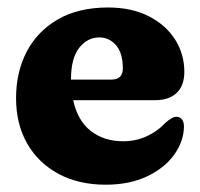

<svg xmlns="http://www.w3.org/2000/svg" viewBox="-20 -494 548 526"><path d="M485 -297Q485 -259.5 464 -239.5Q443 -219.5 404.5 -219.5H180.5Q192.5 -163.5 228.8 -135.2Q265 -107 317.5 -107Q352.5 -107 382.2 -120.8Q412 -134.5 432.5 -157Q452 -174.5 464 -174Q472 -174 478 -167.5Q484 -161 484 -146.5Q483 -105.5 456.5 -69.2Q430 -33 382.2 -10.5Q334.5 12 269.5 12Q195 12 139.8 -18Q84.5 -48 54.2 -101.2Q24 -154.5 24 -225Q24 -296.5 53.2 -352.5Q82.5 -408.5 138.8 -441Q195 -473.5 276 -473.5Q340 -473.5 387 -449.8Q434 -426 459.5 -386Q485 -346 485 -297ZM252.5 -391.5Q219.5 -391.5 197 -363Q174.5 -334.5 174.5 -276.5V-276H285.5Q316.5 -276 316.5 -306.5Q316.5 -349 297.8 -370.2Q279 -391.5 252.5 -391.5Z"/></svg>

Font: Fraunces 72pt S100
Style: Bold
Weight: 700
Version: Version 1.000; ttfautohint (v1.8.3)